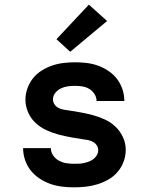

<svg xmlns="http://www.w3.org/2000/svg" viewBox="-20 -795 640 823"><path d="M298 8Q272 8 246.5 5Q221 2 196.5 -6.5Q172 -15 150 -29.5Q128 -44 112 -64Q96 -84 87.5 -109Q79 -134 79 -160H198Q198 -143 208 -128.5Q218 -114 233 -106Q248 -98 264.5 -95.5Q281 -93 298 -93Q309 -93 320 -93.5Q331 -94 341.5 -96.5Q352 -99 362.5 -103Q373 -107 381.5 -114Q390 -121 395.5 -130.5Q401 -140 401 -151Q401 -162 395.5 -171Q390 -180 381 -185.5Q372 -191 362 -193.5Q352 -196 342 -197Q314 -201 286.5 -206Q259 -211 232 -218Q205 -225 179 -237Q153 -249 132.5 -268Q112 -287 100.5 -313.5Q89 -340 89 -368Q89 -392 97.5 -416Q106 -440 121.5 -459.5Q137 -479 158.5 -492.5Q180 -506 203.5 -514Q227 -522 252 -525Q277 -528 302 -528Q327 -528 352 -525Q377 -522 400.5 -513.5Q424 -505 445.5 -490.5Q467 -476 482 -456Q497 -436 505 -412Q513 -388 513 -362H394Q394 -378 385 -392Q376 -406 362.5 -414Q349 -422 333.5 -424.5Q318 -427 302 -427Q286 -427 271 -425Q256 -423 242 -416.5Q228 -410 217.5 -397.5Q207 -385 207 -369Q207 -359 212.5 -349.5Q218 -340 227 -334.5Q236 -329 246 -326.5Q256 -324 266 -323Q294 -319 321.5 -314Q349 -309 376 -302Q403 -295 429 -283Q455 -271 475 -252Q495 -233 507 -207Q519 -181 519 -153Q519 -127 510 -102.5Q501 -78 484.5 -58.5Q468 -39 445.5 -26Q423 -13 399 -5.5Q375 2 349.5 5Q324 8 298 8ZM281 -573 222 -627 361 -775 439 -705Z"/></svg>

Font: Iosevka Custom Extended
Style: Bold
Weight: 700
Width: 7
Monospace: yes
Designer: Belleve Invis
Foundry: Belleve Invis
Version: Version 11.2.4; ttfautohint (v1.8.4)